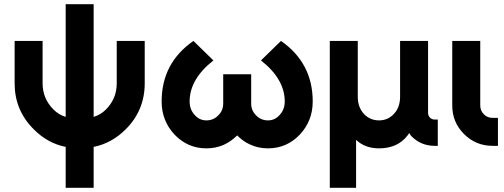

<svg xmlns="http://www.w3.org/2000/svg" viewBox="-20 -695 2401 915"><path d="M49.7 -500V-298Q49.7 -169.3 140.7 -79Q207 -12 293 5V200H426.3V5Q512.3 -12 579.3 -79Q669.7 -169.3 669.7 -298V-500H536.3V-298Q536.3 -224.7 484.7 -173Q459.3 -147.7 426.3 -138V-675H293V-138Q260.3 -147.7 235 -173Q183 -225 183 -298V-500Z M901.7 -500Q750.3 -394.7 750.3 -211.3Q750.3 -118.7 812.7 -52.7Q875 12 963.7 12Q1008 12 1046 -4.7Q1064 -13 1080 -24.2Q1096 -35.3 1110.3 -49.7Q1124 -36 1138.8 -25.2Q1153.7 -14.3 1170.7 -6.7Q1210 12 1257 12Q1345.7 12 1408 -52.7Q1470.3 -118.7 1470.3 -211.3Q1470.3 -394.7 1319 -500L1223.7 -407Q1337 -318 1337 -211.3Q1337 -173.7 1313.3 -147.7Q1290.7 -121.3 1257 -121.3Q1223.7 -121.3 1200.7 -145Q1177 -168 1177 -201.3V-341H1043.7V-201.3Q1043.7 -168 1020 -145Q997 -121.3 963.7 -121.3Q930 -121.3 907.3 -147.7Q883.7 -173.7 883.7 -211.3Q883.7 -318 997 -407Z M1786.3 12Q1875.3 12 1922.7 -50Q1924.7 -53 1926.7 -55.8Q1928.7 -58.7 1930.3 -61.3Q1933.7 -53 1940.7 -46Q1986 0 2051.3 0H2066.3V-125.3H2051.3Q2038.7 -125.3 2029 -134.3Q2020 -144 2020 -156.7V-500H1886.7V-234.7Q1886.7 -183.7 1857.7 -152.7Q1829 -121.3 1786.3 -121.3Q1742.7 -121.3 1714 -152.7Q1685 -183.7 1685 -234.7V-500H1551.7V200H1677V-28.7Q1719 12 1786.3 12Z M2135.3 -500V-192Q2135.3 -112.3 2191.3 -56.3Q2247.8 0 2327.3 0H2353V-133.3H2327.3Q2302.9 -133.3 2285.8 -150.4Q2268.7 -167.6 2268.7 -192V-500Z"/></svg>

Font: Unageo Variable
Style: Regular
Weight: 300
Designer: Richard Sepsi
Foundry: Richard Sepsi
Version: Version 2.200